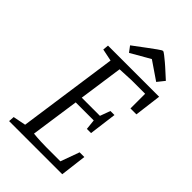

<svg xmlns="http://www.w3.org/2000/svg" viewBox="-248 -921 1009 1009"><g transform="rotate(45 257.0 -416.5)"><path d="M27 0 29 -32 100 -46 179 -602 111 -616 114 -648H494L475 -498H431V-607H330L245 -603L210 -357H345L366 -414H396L376 -260H345L339 -317H205L166 -46Q194 -43 221 -42Q248 -41 261 -41H367L405 -146H440L422 0ZM428 -692 327 -761 219 -699 195 -731 266 -784Q297 -807 311 -817Q325 -827 330.5 -830Q336 -833 338 -833Q343 -833 357.5 -821.5Q372 -810 387 -797.5Q402 -785 406 -781L460 -732Z"/></g></svg>

Font: Faustina Light Light
Style: Italic
Weight: 300
Italic angle: -8°
Version: Version 1.200